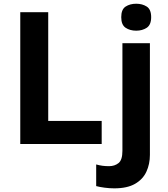

<svg xmlns="http://www.w3.org/2000/svg" viewBox="-20 -780 910 1040"><path d="M89.8 0V-713.9H241.2V-125H530.8V0ZM636.7 -687Q636.7 -729 660.4 -744.4Q684.1 -759.8 717.8 -759.8Q751 -759.8 774.9 -744.4Q798.8 -729 798.8 -687Q798.8 -645.5 774.9 -629.6Q751 -613.8 717.8 -613.8Q684.1 -613.8 660.4 -629.6Q636.7 -645.5 636.7 -687ZM599.1 240.2Q573.7 240.2 546.4 236.6Q519 232.9 501 228V110.8Q519 115.7 534.9 117.9Q550.8 120.1 570.8 120.1Q601.1 120.1 622.1 103.3Q643.1 86.4 643.1 37.1V-545.9H792V59.1Q792 108.9 772.9 150.1Q753.9 191.4 711.4 215.8Q668.9 240.2 599.1 240.2Z"/></svg>

Font: Open Sans
Style: Bold
Weight: 700
Designer: Monotype Design Team
Foundry: Monotype Imaging Inc.
Version: Version 3.000; ttfautohint (v1.8.4)